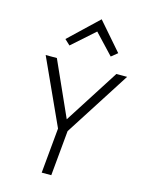

<svg xmlns="http://www.w3.org/2000/svg" viewBox="-130 -960 779 1036"><g transform="rotate(15 259.5 -441.5)"><path d="M207.5 0 231 -252.5 64 -618.5H126.5L263.5 -313L459 -618.5H519L284.5 -252.5L261 0ZM174.5 -701.5 144.5 -729.5 306 -883 439.5 -729.5 405 -701.5 300 -813Z"/></g></svg>

Font: Karla Light
Style: Italic
Weight: 300
Italic angle: -8°
Designer: Jonathan Pinhorn
Version: Version 2.004;gftools[0.9.33]